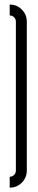

<svg xmlns="http://www.w3.org/2000/svg" viewBox="-20 -755 169 856"><path d="M99.5 5.4Q99.5 37.1 77.3 59.4Q55 81.6 23.3 81.6V32.9Q34.6 32.9 42.7 25Q50.8 17.1 50.8 5.4V-658.5Q50.8 -670.1 42.7 -678.1Q34.6 -686 23.3 -686V-734.7Q55 -734.7 77.3 -712.4Q99.5 -690.1 99.5 -658.5Z"/></svg>

Font: Marapfhont
Style: Book
Weight: 400
Version: Version 0.15